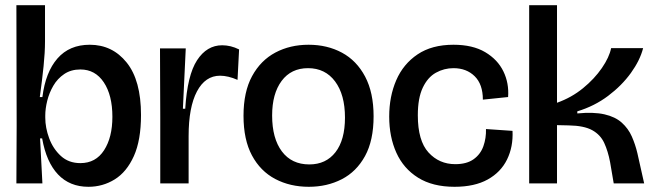

<svg xmlns="http://www.w3.org/2000/svg" viewBox="-20 -705 2514 738"><path d="M320 13Q248 13 203 -34.5Q158 -82 142 -173H134L143 0H43L44 -224L43 -685H153V-546Q153 -504 147.5 -450.5Q142 -397 133 -332H143Q155 -428 201 -480.5Q247 -533 325 -533Q412 -533 467 -464.5Q522 -396 522 -263Q522 -166 494.5 -105Q467 -44 421 -15.5Q375 13 320 13ZM289 -78Q348 -78 380 -127.5Q412 -177 412 -256Q412 -339 379 -388.5Q346 -438 289 -438Q253 -438 227 -420.5Q201 -403 185 -375.5Q169 -348 161.5 -317.5Q154 -287 154 -261V-253Q154 -214 169 -173.5Q184 -133 214 -105.5Q244 -78 289 -78Z M596 0V-256L595 -519H694L683 -287H692Q700 -416 737.5 -473.5Q775 -531 834 -531Q867 -531 899 -515L893 -398Q875 -406 858 -410Q841 -414 826 -414Q769 -414 737 -353.5Q705 -293 705 -182V0Z M1167 13Q1095 13 1038 -17Q981 -47 948.5 -107.5Q916 -168 916 -260Q916 -352 949 -412.5Q982 -473 1038.5 -503Q1095 -533 1166 -533Q1238 -533 1294.5 -502.5Q1351 -472 1383.5 -410.5Q1416 -349 1416 -258Q1416 -165 1383 -105Q1350 -45 1293.5 -16Q1237 13 1167 13ZM1169 -73Q1233 -73 1269.5 -120Q1306 -167 1306 -253Q1306 -341 1268 -392Q1230 -443 1164 -443Q1099 -443 1062.5 -394Q1026 -345 1026 -261Q1026 -173 1063.5 -123Q1101 -73 1169 -73Z M1727 13Q1643 13 1587 -22Q1531 -57 1503.5 -118Q1476 -179 1476 -257Q1476 -334 1503 -396.5Q1530 -459 1585 -496Q1640 -533 1723 -533Q1797 -533 1845 -504.5Q1893 -476 1915 -430.5Q1937 -385 1933 -332L1836 -322Q1836 -381 1804.5 -412Q1773 -443 1723 -443Q1687 -443 1655.5 -425.5Q1624 -408 1605 -368Q1586 -328 1586 -262Q1586 -164 1627 -119Q1668 -74 1730 -74Q1774 -74 1800.5 -93Q1827 -112 1838 -143Q1849 -174 1848 -209L1950 -202Q1953 -141 1929 -92Q1905 -43 1854.5 -15Q1804 13 1727 13Z M2014 0V-685H2121V-310Q2177 -330 2221 -366Q2265 -402 2293.5 -443.5Q2322 -485 2329 -520H2452Q2440 -473 2405 -424.5Q2370 -376 2317.5 -336.5Q2265 -297 2199 -277V-269Q2262 -275 2303.5 -265.5Q2345 -256 2370 -233.5Q2395 -211 2408.5 -180.5Q2422 -150 2430 -116L2456 0H2339L2325 -82Q2317 -124 2302.5 -155.5Q2288 -187 2256.5 -204.5Q2225 -222 2166 -223L2121 -224V0Z"/></svg>

Font: Bricolage Grotesque 96pt Medium
Style: Regular
Weight: 500
Designer: Mathieu Triay
Foundry: Atelier Triay
Version: Version 1.001; ttfautohint (v1.8.4.7-5d5b);gftools[0.9.33.de